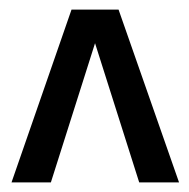

<svg xmlns="http://www.w3.org/2000/svg" viewBox="-20 -650 394 400"><path d="M178 -560 86 -270H4L129 -630H227L353 -270H270Z"/></svg>

Font: Pragati Narrow
Style: Regular
Weight: 400
Designer: Hector Gatti, Marcela Romero, Pablo Cosgaya and Nicolas Silva
Foundry: Omnibus-Type
Version: Version 1.010; ttfautohint (v1.3)